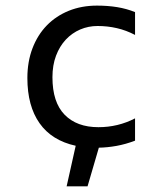

<svg xmlns="http://www.w3.org/2000/svg" viewBox="-20 -517 590 681"><path d="M330.6 6.8 290.5 144H216.3L248.5 0Q163.6 -18.6 120.4 -79.8Q77.1 -141.1 77.1 -240.2Q77.1 -298.3 95.2 -345.7Q113.3 -393.1 146 -426.8Q178.7 -460.4 224.1 -478.8Q269.5 -497.1 324.2 -497.1Q362.3 -497.1 395.5 -491.7Q428.7 -486.3 459 -474.1V-393.1Q427.2 -409.7 394.3 -417.2Q361.3 -424.8 326.2 -424.8Q293.5 -424.8 264.4 -412.4Q235.4 -399.9 213.4 -376.5Q191.4 -353 178.7 -319.3Q166 -285.6 166 -243.2Q166 -154.3 209.2 -110.1Q252.4 -65.9 329.1 -65.9Q363.8 -65.9 396.2 -73.7Q428.7 -81.5 459 -97.2V-18.1Q425.8 -5.4 393.1 0.5Q360.4 6.3 330.6 6.8Z"/></svg>

Font: Code New Roman
Style: Regular
Weight: 400
Monospace: yes
Designer: Sam Radian
Foundry: Code New Roman
Version: Version 2.00 November 29, 2014